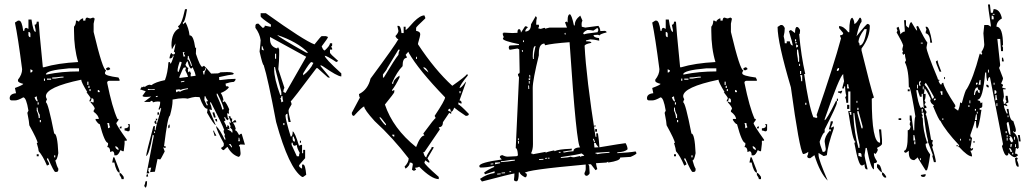

<svg xmlns="http://www.w3.org/2000/svg" viewBox="-20 -773 4615 860"><path d="M371.1 -694.3Q380.9 -690.4 385.7 -690.4Q394.5 -694.3 399.4 -694.3Q399.4 -690.4 404.3 -690.4L399.4 -667V-629.9Q440.4 -458 455.1 -458L450.2 -448.2V-444.3Q450.2 -433.6 510.7 -425.8L515.6 -416V-411.1H468.8Q460 -410.2 460 -402.3Q482.4 -292 505.9 -240.2H510.7V-235.4L501 -221.7Q501 -212.9 547.9 -147.5V-142.6H538.1V-128.9L534.2 -95.7H529.3L519.5 -100.6Q510.7 -79.1 501 -77.1H492.2Q492.2 -95.7 482.4 -95.7L473.6 -91.8Q473.6 -114.3 460 -114.3L463.9 -124V-132.8Q449.2 -132.8 426.8 -216.8Q419.9 -216.8 408.2 -235.4V-240.2H422.9Q420.9 -256.8 399.4 -272.5V-277.3L404.3 -286.1Q404.3 -293.9 385.7 -314.5V-318.4L394.5 -314.5H399.4V-323.2Q399.4 -333 389.6 -333Q389.6 -318.4 380.9 -318.4V-323.2L385.7 -333Q385.7 -336.9 367.2 -360.4H371.1Q343.8 -405.3 343.8 -416Q185.5 -382.8 185.5 -341.8Q185.5 -336.9 190.4 -328.1Q185.5 -319.3 185.5 -314.5Q195.3 -314.5 222.7 -174.8Q237.3 -174.8 241.2 -86.9Q235.4 -54.7 227.5 -54.7Q234.4 -28.3 241.2 -17.6V-12.7Q241.2 -2.9 232.4 -2.9H227.5Q221.7 -2.9 195.3 -63.5H190.4V-58.6Q200.2 -43.9 200.2 -36.1L190.4 -31.2Q171.9 -75.2 153.3 -95.7Q153.3 -103.5 144.5 -132.8H148.4Q148.4 -144.5 111.3 -211.9Q111.3 -223.6 102.5 -267.6L107.4 -277.3Q97.7 -336.9 84 -336.9Q60.5 -323.2 46.9 -323.2H33.2Q23.4 -323.2 23.4 -333Q23.4 -352.5 51.8 -355.5L46.9 -378.9Q84 -392.6 84 -397.5Q60.5 -403.3 60.5 -411.1V-416Q79.1 -439.5 79.1 -462.9Q60.5 -607.4 46.9 -671.9L60.5 -680.7H65.4Q78.1 -680.7 84 -634.8H88.9Q88.9 -648.4 97.7 -648.4L107.4 -643.6V-685.5H121.1Q128.9 -629.9 139.6 -629.9V-638.7L134.8 -662.1Q144.5 -662.1 144.5 -675.8H153.3Q153.3 -659.2 171.9 -471.7H176.8Q238.3 -490.2 330.1 -495.1Q311.5 -555.7 311.5 -634.8V-653.3Q320.3 -663.1 320.3 -680.7H325.2L334 -675.8Q334 -682.6 348.6 -690.4H352.5V-680.7H362.3Q362.3 -694.3 371.1 -694.3ZM107.4 -629.9V-616.2Q108.4 -606.4 116.2 -606.4V-620.1Q116.2 -629.9 107.4 -629.9ZM185.5 -439.5H190.4Q255.9 -453.1 334 -453.1V-466.8H288.1Q185.5 -458 185.5 -439.5ZM463.9 -471.7Q473.6 -470.7 473.6 -462.9L463.9 -458Q455.1 -458 455.1 -466.8ZM116.2 -462.9V-448.2Q126 -448.2 126 -458ZM213.9 -425.8V-420.9H227.5Q252.9 -425.8 264.6 -425.8V-429.7H255.9Q230.5 -425.8 213.9 -425.8ZM176.8 -420.9V-411.1H181.6V-420.9ZM190.4 -420.9V-416H209V-420.9ZM371.1 -407.2V-392.6H376V-407.2ZM376 -388.7V-378.9H380.9V-388.7ZM380.9 -374V-365.2H385.7V-374ZM418 -370.1V-360.4H426.8Q426.8 -370.1 418 -370.1ZM134.8 -336.9Q141.6 -318.4 148.4 -318.4V-323.2Q144.5 -331.1 144.5 -341.8ZM148.4 -314.5V-304.7H153.3V-314.5ZM144.5 -291V-277.3Q153.3 -258.8 153.3 -244.1H158.2V-258.8Q148.4 -272.5 148.4 -291ZM158.2 -235.4V-225.6H163.1V-235.4ZM460 -221.7Q463.9 -213.9 463.9 -198.2L473.6 -203.1Q468.8 -210.9 468.8 -221.7ZM552.7 -216.8H561.5V-193.4Q561.5 -184.6 552.7 -184.6Q543.9 -188.5 538.1 -188.5V-198.2Q556.6 -198.2 556.6 -211.9Q552.7 -211.9 552.7 -216.8ZM524.4 -207V-198.2H515.6Q516.6 -207 524.4 -207ZM497.1 -119.1V-114.3Q497.1 -107.4 510.7 -100.6V-105.5Q510.7 -112.3 497.1 -119.1ZM144.5 -82H153.3V-73.2H144.5ZM222.7 -77.1V-68.4H227.5V-77.1ZM487.3 -68.4H492.2L515.6 -7.8V1Q501 -2 492.2 -44.9H482.4ZM515.6 1Q522.5 1 534.2 19.5V29.3H524.4Q524.4 22.5 515.6 10.7Z M801.8 -519.5 809.6 -520.5 808.6 -524.4Q803.7 -531.2 803.7 -535.2Q806.6 -536.1 806.6 -539.1V-540L798.8 -539.1ZM835.9 -477.5 839.8 -478.5 836.9 -489.3Q826.2 -512.7 825.2 -522.5H821.3V-518.6Q821.3 -511.7 819.3 -506.8H820.3Q828.1 -506.8 835.9 -477.5ZM780.3 -451.2Q793.9 -489.3 793.9 -494.1L785.2 -497.1Q775.4 -470.7 775.4 -457Q775.4 -451.2 778.3 -451.2ZM834 -430.7 856.4 -433.6Q853.5 -450.2 842.8 -471.7L836.9 -465.8Q828.1 -465.8 820.3 -499Q815.4 -497.1 810.5 -482.4Q818.4 -468.8 824.2 -468.8L821.3 -460.9L823.2 -449.2L831.1 -454.1Q832 -446.3 835.9 -446.3Q834 -442.4 834 -437.5ZM784.2 -423.8 822.3 -428.7Q822.3 -432.6 809.6 -459Q812.5 -464.8 812.5 -468.8V-470.7Q808.6 -470.7 804.2 -470.2Q799.8 -469.7 783.2 -427.7ZM895.5 -439.5V-442.4Q895.5 -451.2 903.3 -463.9Q903.3 -467.8 899.4 -467.8V-465.8Q899.4 -456.1 888.7 -454.1L891.6 -439.5ZM791 -404.3 805.7 -407.2V-411.1L790 -408.2ZM672.9 -370.1V-374L658.2 -373Q648.4 -373 645.5 -375Q641.6 -374 641.6 -370.1ZM769.5 -359.4Q773.4 -362.3 776.4 -363.3Q779.3 -364.3 780.3 -364.3Q785.2 -364.3 785.2 -361.3Q800.8 -371.1 822.3 -374L821.3 -377.9Q791 -374 791 -370.1L783.2 -373L767.6 -371.1ZM678.7 -337.9 686.5 -339.8 685.5 -343.8 677.7 -341.8ZM975.6 -282.2 982.4 -284.2Q980.5 -300.8 954.1 -353.5H950.2L951.2 -345.7Q973.6 -296.9 975.6 -282.2ZM906.2 -300.8 910.2 -301.8V-305.7Q905.3 -310.5 904.3 -318.4L912.1 -320.3Q901.4 -335 900.4 -341.8H896.5L895.5 -325.2ZM670.9 -176.8 674.8 -177.7 673.8 -184.6 669.9 -183.6ZM1054.7 -140.6 1051.8 -156.2H1047.9L1048.8 -152.3Q1048.8 -146.5 1046.9 -140.6ZM1015.6 -112.3 1018.6 -114.3V-118.2Q1014.6 -123 1012.7 -127.9L1004.9 -127Q1014.6 -118.2 1015.6 -112.3ZM636.7 3.9 668.9 -165Q668 -168.9 664.1 -168.9Q647.5 -77.1 634.8 -74.2V-75.2Q634.8 -86.9 667 -207L673.8 -209V-203.1Q673.8 -197.3 672.9 -192.4Q672.9 -189.5 676.8 -189.5V-190.4Q676.8 -202.1 702.1 -286.1Q701.2 -290 697.3 -290L698.2 -283.2L690.4 -282.2V-285.2Q697.3 -300.8 697.3 -312.5V-317.4L687.5 -318.4Q675.8 -318.4 665 -314.5Q664.1 -321.3 658.2 -321.3Q653.3 -320.3 653.3 -317.4V-316.4H625L657.2 -340.8Q642.6 -338.9 633.8 -338.9Q619.1 -338.9 618.2 -343.8L632.8 -364.3L612.3 -371.1H610.4Q608.4 -371.1 608.4 -372.1Q608.4 -375 616.2 -385.7V-381.8L625 -385.7Q627.9 -385.7 627.9 -382.8Q639.6 -392.6 650.4 -393.6L658.2 -391.6Q675.8 -405.3 718.8 -414.1Q731.4 -446.3 734.4 -494.1L741.2 -495.1L743.2 -487.3Q748 -488.3 757.8 -521.5Q757.8 -524.4 754.9 -524.4H753.9V-522.5Q753.9 -512.7 740.2 -510.7L739.3 -514.6Q743.2 -534.2 748 -536.1Q751 -529.3 755.9 -529.3Q763.7 -529.3 763.7 -535.2Q763.7 -541 758.8 -541Q765.6 -568.4 765.6 -576.2V-578.1L750 -551.8L748 -569.3Q748 -629.9 783.2 -646.5Q777.3 -652.3 777.3 -656.2Q793 -659.2 808.6 -731.4L816.4 -732.4L817.4 -729.5Q808.6 -672.9 798.8 -671.9L799.8 -664.1L810.5 -673.8Q825.2 -647.5 829.1 -614.3H831.1Q846.7 -614.3 854.5 -558.6L858.4 -559.6L857.4 -532.2Q877 -473.6 885.7 -473.6L893.6 -478.5Q901.4 -472.7 925.8 -443.4L956.1 -444.3Q960.9 -445.3 967.8 -449.2L997.1 -450.2Q1026.4 -450.2 1027.3 -442.4Q1024.4 -442.4 1024.4 -439.5Q1008.8 -438.5 961.9 -427.7L960.9 -424.8L961.9 -421.9L960.9 -416H961.9Q963.9 -416 964.8 -414.1Q1004.9 -419.9 1035.2 -419.9V-418.9Q1035.2 -412.1 1027.3 -406.2Q1009.8 -405.3 990.2 -398.4L992.2 -386.7H996.1Q1003.9 -386.7 1004.9 -380.9Q992.2 -365.2 968.8 -356.4Q977.5 -344.7 981.4 -323.2H977.5L978.5 -315.4L986.3 -319.3Q995.1 -310.5 1006.8 -283.2Q1004.9 -279.3 1004.9 -272.5L1005.9 -263.7L997.1 -265.6L1000 -246.1L1004.9 -240.2L998 -234.4Q989.3 -243.2 988.3 -249Q984.4 -249 984.4 -245.1Q989.3 -238.3 990.2 -233.4L983.4 -229.5Q994.1 -210.9 994.1 -204.1H998V-211.9Q1005.9 -210.9 1006.3 -205.1Q1006.8 -199.2 1007.8 -193.4L999 -196.3L1000 -192.4Q1016.6 -185.5 1017.6 -179.7H1021.5L1020.5 -191.4L1010.7 -202.1V-203.1Q1010.7 -206.1 1013.7 -207Q1008.8 -214.8 1006.8 -225.6L1015.6 -222.7L1003.9 -252L1011.7 -252.9Q1012.7 -241.2 1020.5 -241.2Q1018.6 -234.4 1018.6 -226.6L1022.5 -227.5L1033.2 -236.3Q1037.1 -231.4 1039.1 -225.6L1023.4 -223.6Q1033.2 -210.9 1036.1 -194.3Q1032.2 -193.4 1032.2 -189.5H1033.2Q1040 -189.5 1050.8 -168L1058.6 -173.8H1062.5L1077.1 -125L1056.6 -126L1049.8 -122.1L1054.7 -114.3L1057.6 -86.9Q1057.6 -73.2 1048.8 -70.3Q1017.6 -80.1 999 -115.2Q995.1 -113.3 982.4 -100.6H981.4Q975.6 -100.6 969.7 -110.4Q982.4 -117.2 982.4 -122.1V-130.9Q950.2 -189.5 947.3 -209Q964.8 -194.3 986.3 -147.5H990.2Q989.3 -156.2 985.4 -163.1L987.3 -170.9Q982.4 -176.8 981.4 -186.5Q981.4 -189.5 984.4 -190.4Q977.5 -211.9 924.8 -314.5H920.9L921.9 -306.6Q925.8 -302.7 929.7 -280.3Q922.9 -282.2 918.9 -282.2H917Q918 -278.3 946.3 -212.9Q938.5 -212.9 907.2 -268.6Q909.2 -275.4 909.2 -282.2V-286.1H907.2Q892.6 -286.1 874 -337.9L854.5 -338.9Q842.8 -337.9 820.3 -331.1Q813.5 -333 799.8 -333Q783.2 -333 752.9 -327.1V-320.3Q752.9 -297.9 741.2 -254.9Q731.4 -253.9 714.8 -118.2H721.7V-110.4Q715.8 -110.4 710.9 -113.3L717.8 -94.7Q700.2 -59.6 697.3 -58.6Q691.4 -60.5 687.5 -60.5H685.5L673.8 -3.9L652.3 -2L657.2 -22.5L645.5 -20.5V-13.7Q645.5 -8.8 643.6 -8.8L648.4 -1V2.9ZM686.5 -256.8 684.6 -268.6 691.4 -270.5 692.4 -265.6Q692.4 -258.8 686.5 -256.8ZM678.7 -233.4 677.7 -241.2H684.6V-239.3Q684.6 -233.4 678.7 -233.4ZM681.6 -217.8H679.7Q673.8 -217.8 671.9 -224.6Q671.9 -232.4 678.7 -233.4ZM938.5 -246.1 931.6 -268.6 939.5 -270.5 946.3 -247.1ZM734.4 -198.2 733.4 -204.1Q733.4 -213.9 739.3 -215.8L740.2 -205.1Q740.2 -200.2 734.4 -198.2ZM953.1 -228.5H952.1Q945.3 -228.5 943.4 -239.3L951.2 -240.2ZM941.4 -164.1 934.6 -187.5H938.5Q939.5 -180.7 949.2 -166ZM635.7 18.6V14.6Q635.7 7.8 641.6 6.8L643.6 17.6ZM630.9 67.4 626 59.6Q630.9 47.9 630.9 42V40L638.7 38.1Q638.7 66.4 630.9 67.4Z M1147.5 -713.9H1170.9Q1342.8 -590.8 1388.7 -574.2Q1418 -611.3 1420.9 -611.3H1439.5L1449.2 -607.4Q1449.2 -602.5 1420.9 -565.4Q1427.7 -546.9 1434.6 -546.9Q1458 -568.4 1458 -579.1H1467.8V-570.3Q1467.8 -565.4 1462.9 -565.4L1467.8 -555.7V-550.8H1458V-537.1Q1458 -532.2 1495.1 -500L1486.3 -495.1Q1443.4 -523.4 1434.6 -523.4Q1434.6 -511.7 1508.8 -444.3V-430.7Q1491.2 -430.7 1425.8 -476.6L1416 -481.4V-476.6L1458 -425.8H1449.2L1402.3 -467.8H1397.5Q1286.1 -319.3 1282.2 -319.3Q1286.1 -310.5 1286.1 -305.7Q1272.5 -284.2 1272.5 -277.3Q1272.5 -265.6 1282.2 -226.6H1272.5Q1267.6 -244.1 1267.6 -263.7Q1258.8 -261.7 1258.8 -253.9Q1258.8 -238.3 1282.2 -161.1Q1291 -161.1 1291 -184.6Q1300.8 -181.6 1319.3 -120.1L1328.1 -124H1333V-86.9H1337.9V-101.6H1346.7V-64.5Q1319.3 -34.2 1319.3 -31.2Q1319.3 -24.4 1333 -17.6V-36.1H1337.9Q1347.7 -36.1 1351.6 9.8L1337.9 19.5H1333Q1274.4 -18.6 1216.8 -226.6Q1179.7 -423.8 1161.1 -481.4Q1156.2 -481.4 1142.6 -542Q1147.5 -583 1147.5 -592.8Q1143.6 -622.1 1124 -648.4V-658.2Q1125 -667 1133.8 -667H1137.7L1156.2 -648.4Q1166 -648.4 1166 -658.2L1189.5 -653.3H1193.4V-663.1Q1147.5 -693.4 1147.5 -700.2ZM1221.7 -616.2Q1228.5 -606.4 1351.6 -537.1H1360.4Q1310.5 -586.9 1221.7 -616.2ZM1189.5 -607.4V-597.7Q1189.5 -563.5 1221.7 -555.7Q1221.7 -560.5 1226.6 -560.5L1230.5 -550.8V-528.3Q1230.5 -502.9 1226.6 -462.9L1253.9 -379.9Q1249 -371.1 1249 -361.3L1258.8 -356.4L1351.6 -518.6ZM1152.3 -565.4V-550.8L1161.1 -546.9V-550.8Q1156.2 -560.5 1156.2 -565.4ZM1211.9 -532.2V-509.8H1216.8V-532.2ZM1337.9 -444.3V-435.5Q1370.1 -460 1383.8 -491.2L1375 -495.1Q1368.2 -495.1 1337.9 -444.3ZM1208 -472.7V-462.9Q1208 -420.9 1235.4 -346.7H1240.2V-361.3Q1211.9 -465.8 1211.9 -472.7ZM1240.2 -342.8Q1240.2 -333 1235.4 -333Q1240.2 -325.2 1240.2 -314.5L1249 -319.3Q1245.1 -327.1 1245.1 -342.8ZM1249 -221.7V-212.9H1253.9V-221.7ZM1291 -161.1V-147.5Q1293 -138.7 1300.8 -138.7V-147.5Q1295.9 -156.2 1295.9 -161.1ZM1323.2 -142.6H1328.1V-133.8H1323.2ZM1286.1 -133.8V-124L1309.6 -73.2H1319.3Q1319.3 -86.9 1323.2 -86.9Q1309.6 -110.4 1309.6 -124L1300.8 -120.1Q1291 -120.1 1291 -133.8Z M2001 -272.5Q1996.1 -281.2 1996.1 -286.1Q1987.3 -285.2 1987.3 -277.3Q1996.1 -272.5 2001 -272.5ZM1746.1 -161.1V-169.9H1736.3Q1738.3 -161.1 1746.1 -161.1ZM1709 -211.9V-216.8Q1685.5 -249 1680.7 -249V-244.1Q1702.1 -211.9 1709 -211.9ZM2043 -355.5V-365.2H2038.1V-355.5ZM1899.4 -448.2Q1889.6 -471.7 1876 -471.7Q1876 -465.8 1899.4 -448.2ZM1847.7 -508.8V-518.6H1843.8V-508.8ZM1843.8 -114.3Q1863.3 -166 1880.9 -166L1876 -174.8Q1926.8 -244.1 1931.6 -244.1L1926.8 -253.9Q1973.6 -324.2 1973.6 -336.9Q1854.5 -460 1810.5 -537.1V-541Q1807.6 -541 1796.9 -527.3L1801.8 -518.6V-513.7Q1783.2 -513.7 1783.2 -476.6Q1757.8 -451.2 1736.3 -402.3V-397.5H1741.2Q1741.2 -416 1769.5 -434.6V-425.8Q1752 -389.6 1736.3 -370.1V-365.2L1746.1 -370.1V-360.4Q1746.1 -356.4 1704.1 -304.7Q1740.2 -197.3 1843.8 -114.3ZM1699.2 -425.8Q1750 -510.7 1764.6 -527.3Q1764.6 -538.1 1769.5 -545.9V-550.8H1764.6L1713.9 -466.8Q1713.9 -462.9 1695.3 -439.5V-425.8ZM2001 -272.5V-262.7L1992.2 -267.6L1963.9 -225.6Q1963.9 -203.1 1945.3 -203.1L1950.2 -193.4L1880.9 -91.8H1876Q1881.8 -68.4 1889.6 -68.4Q1889.6 -76.2 1913.1 -110.4V-114.3H1921.9V-110.4L1894.5 -63.5L1903.3 -49.8V-44.9H1899.4L1884.8 -54.7L1880.9 -44.9Q1880.9 -37.1 1945.3 19.5V29.3Q1913.1 29.3 1857.4 -26.4Q1849.6 -21.5 1838.9 -21.5L1843.8 -12.7L1834 -7.8L1825.2 -12.7L1829.1 -36.1Q1829.1 -44.9 1815.4 -44.9Q1815.4 -31.2 1796.9 -17.6L1792 -26.4Q1810.5 -45.9 1810.5 -63.5Q1740.2 -155.3 1658.2 -230.5Q1611.3 -282.2 1611.3 -295.9Q1603.5 -295.9 1565.4 -253.9Q1555.7 -253.9 1555.7 -267.6L1587.9 -328.1Q1587.9 -333 1592.8 -333Q1587.9 -341.8 1587.9 -351.6Q1627.9 -371.1 1639.6 -420.9Q1750 -570.3 1764.6 -597.7Q1757.8 -597.7 1751 -611.3Q1764.6 -626 1764.6 -634.8L1759.8 -657.2H1764.6Q1775.4 -657.2 1778.3 -625H1788.1V-653.3H1796.9V-638.7Q1801.8 -638.7 1834 -675.8Q1862.3 -704.1 1880.9 -704.1L1884.8 -694.3V-690.4Q1843.8 -652.3 1843.8 -648.4V-634.8Q1862.3 -631.8 1862.3 -620.1Q1862.3 -611.3 1852.5 -579.1V-574.2Q1927.7 -460 2005.9 -388.7Q2065.4 -430.7 2070.3 -439.5H2075.2V-434.6Q2041 -393.6 2038.1 -378.9Q2046.9 -378.9 2066.4 -407.2V-402.3L2038.1 -323.2Q2047.9 -322.3 2047.9 -309.6H2043L2033.2 -314.5V-304.7Q2040 -304.7 2080.1 -262.7Q2080.1 -253.9 2066.4 -253.9Q2029.3 -278.3 2014.6 -291Q2007.8 -272.5 2001 -272.5Z M2138.7 40 2129.9 28.3Q2160.2 6.8 2195.3 2V-5.9L2152.3 7.8L2148.4 0Q2164.1 -12.7 2194.3 -25.4Q2193.4 -29.3 2189.5 -29.3Q2158.2 -22.5 2133.8 -22.5Q2127 -22.5 2127 -29.3Q2127 -44.9 2227.5 -58.6Q2218.8 -67.4 2218.8 -69.3Q2218.8 -77.1 2230.5 -78.1Q2243.2 -71.3 2253.9 -71.3L2290 -73.2Q2299.8 -73.2 2299.8 -79.1Q2297.9 -109.4 2290 -109.4L2304.7 -426.8Q2299.8 -433.6 2299.8 -442.4Q2307.6 -442.4 2307.6 -450.2Q2306.6 -527.3 2305.7 -551.8L2297.9 -555.7L2262.7 -549.8L2258.8 -557.6Q2258.8 -569.3 2265.6 -569.3L2304.7 -571.3V-575.2Q2233.4 -589.8 2232.4 -599.6L2236.3 -607.4Q2232.4 -614.3 2231.4 -623Q2235.4 -623 2235.4 -627L2274.4 -625L2297.9 -626V-628.9Q2297.9 -641.6 2304.7 -642.6Q2312.5 -642.6 2313.5 -627L2332 -655.3Q2343.8 -655.3 2343.8 -648.4Q2337.9 -647.5 2333 -635.7V-631.8Q2358.4 -632.8 2358.4 -664.1L2379.9 -701.2L2384.8 -693.4Q2381.8 -683.6 2381.8 -668.9V-662.1H2393.6L2394.5 -654.3L2390.6 -646.5Q2398.4 -643.6 2402.3 -643.6Q2404.3 -643.6 2418 -648.4Q2421.9 -648.4 2421.9 -644.5L2441.4 -649.4H2519.5L2510.7 -672.9L2518.6 -676.8Q2518.6 -672.9 2522.5 -672.9V-682.6Q2522.5 -708 2532.2 -709Q2540 -709 2550.8 -659.2H2554.7V-662.1Q2554.7 -684.6 2579.1 -703.1L2588.9 -680.7Q2585 -673.8 2585 -665L2585.9 -653.3L2601.6 -649.4L2660.2 -657.2Q2668 -648.4 2668.9 -633.8L2688.5 -634.8Q2696.3 -633.8 2697.3 -627.9Q2666 -620.1 2666 -614.3L2658.2 -617.2L2638.7 -616.2Q2638.7 -604.5 2663.1 -602.5L2664.1 -590.8Q2638.7 -596.7 2624 -596.7L2604.5 -591.8L2605.5 -587.9H2610.4Q2628.9 -587.9 2628.9 -581.1Q2598.6 -575.2 2598.6 -567.4Q2605.5 -427.7 2647.5 -160.2H2651.4L2650.4 -175.8H2658.2Q2663.1 -144.5 2665 -113.3Q2769.5 -130.9 2782.2 -131.8Q2791 -116.2 2791 -104.5Q2778.3 -91.8 2745.1 -90.8V-86.9Q2799.8 -89.8 2827.1 -94.7L2831.1 -86.9Q2831.1 -82 2804.7 -70.3L2757.8 -67.4V-66.4Q2757.8 -52.7 2704.1 -44.9V-48.8L2696.3 -44.9L2649.4 -42Q2651.4 -28.3 2655.3 -15.6L2647.5 -10.7L2627 -37.1H2615.2L2619.1 -29.3L2621.1 2Q2621.1 7.8 2609.4 14.6Q2597.7 14.6 2597.7 2.9Q2603.5 -7.8 2603.5 -17.6V-36.1Q2331.1 -11.7 2331.1 2Q2338.9 2 2339.8 8.8Q2339.8 20.5 2332 21.5Q2308.6 8.8 2307.6 -1H2303.7Q2303.7 38.1 2293.9 39.1Q2282.2 39.1 2282.2 31.2Q2284.2 17.6 2284.2 3.9Q2268.6 5.9 2138.7 40ZM2595.7 -618.2Q2595.7 -622.1 2657.2 -628.9Q2657.2 -636.7 2661.1 -637.7Q2657.2 -644.5 2656.2 -648.4L2637.7 -635.7Q2625 -638.7 2615.2 -638.7H2610.4Q2592.8 -629.9 2591.8 -622.1Q2595.7 -622.1 2595.7 -618.2ZM2513.7 -618.2 2512.7 -626 2508.8 -625 2509.8 -618.2ZM2323.2 -584 2327.1 -585V-592.8L2323.2 -591.8ZM2366.2 -82 2423.8 -92.8V-88.9Q2433.6 -93.8 2462.9 -99.6V-95.7Q2482.4 -104.5 2533.2 -106.4L2541 -107.4V-99.6Q2521.5 -97.7 2502 -93.8Q2502.9 -89.8 2506.8 -89.8Q2527.3 -94.7 2548.8 -95.7V-96.7Q2548.8 -111.3 2579.1 -113.3Q2562.5 -113.3 2531.2 -584Q2451.2 -578.1 2421.9 -570.3L2418 -578.1Q2393.6 -576.2 2393.6 -535.2V-525.4Q2366.2 -414.1 2366.2 -378.9L2367.2 -127Q2367.2 -102.5 2358.4 -85.9Q2366.2 -85.9 2366.2 -82ZM2371.1 -508.8V-515.6Q2371.1 -535.2 2378.9 -567.4Q2366.2 -567.4 2366.2 -520.5L2367.2 -508.8ZM2322.3 -541 2321.3 -548.8H2317.4L2318.4 -541ZM2355.5 -425.8 2354.5 -437.5H2350.6L2351.6 -425.8ZM2348.6 -414.1Q2355.5 -414.1 2355.5 -419.9V-421.9H2347.7ZM2352.5 -398.4V-410.2H2348.6V-398.4ZM2346.7 -374 2350.6 -375 2349.6 -390.6 2345.7 -389.6ZM2640.6 -206.1V-210L2648.4 -210.9V-207ZM2646.5 -182.6 2645.5 -194.3 2653.3 -195.3 2654.3 -183.6ZM2303.7 -145.5V-153.3H2299.8V-145.5ZM2304.7 -129.9 2303.7 -141.6H2299.8L2300.8 -129.9ZM2644.5 -135.7V-139.6Q2640.6 -147.5 2639.6 -151.4H2635.7L2636.7 -147.5Q2640.6 -139.6 2640.6 -135.7ZM2642.6 -112.3 2661.1 -113.3Q2649.4 -126 2648.4 -132.8L2640.6 -131.8ZM2491.2 -88.9 2490.2 -92.8H2482.4L2483.4 -88.9ZM2492.2 -65.4Q2528.3 -67.4 2535.2 -71.3Q2542 -68.4 2550.8 -68.4L2578.1 -74.2V-70.3Q2584 -74.2 2596.7 -75.2Q2596.7 -78.1 2585 -85.9Q2573.2 -81.1 2492.2 -69.3ZM2655.3 -82Q2667 -85.9 2710 -88.9V-92.8L2647.5 -88.9V-85H2650.4Q2655.3 -85 2655.3 -82ZM2421.9 -61.5 2429.7 -62.5V-66.4L2421.9 -65.4ZM2441.4 -62.5V-66.4H2433.6V-62.5ZM2223.6 -46.9Q2255.9 -48.8 2286.1 -53.7V-57.6L2266.6 -56.6Q2232.4 -50.8 2223.6 -50.8ZM2394.5 -56.6 2414.1 -57.6V-61.5L2394.5 -60.5ZM2197.3 -37.1 2220.7 -42 2219.7 -45.9 2197.3 -44.9ZM2177.7 -36.1 2189.5 -37.1V-41L2177.7 -40ZM2269.5 -2V-5.9H2261.7V-2ZM2226.6 3.9 2242.2 2.9V-1L2226.6 0ZM2207 8.8 2222.7 7.8V3.9L2207 4.9Z M3225.6 -694.3Q3235.4 -690.4 3240.2 -690.4Q3249 -694.3 3253.9 -694.3Q3253.9 -690.4 3258.8 -690.4L3253.9 -667V-629.9Q3294.9 -458 3309.6 -458L3304.7 -448.2V-444.3Q3304.7 -433.6 3365.2 -425.8L3370.1 -416V-411.1H3323.2Q3314.5 -410.2 3314.5 -402.3Q3336.9 -292 3360.4 -240.2H3365.2V-235.4L3355.5 -221.7Q3355.5 -212.9 3402.3 -147.5V-142.6H3392.6V-128.9L3388.7 -95.7H3383.8L3374 -100.6Q3365.2 -79.1 3355.5 -77.1H3346.7Q3346.7 -95.7 3336.9 -95.7L3328.1 -91.8Q3328.1 -114.3 3314.5 -114.3L3318.4 -124V-132.8Q3303.7 -132.8 3281.2 -216.8Q3274.4 -216.8 3262.7 -235.4V-240.2H3277.3Q3275.4 -256.8 3253.9 -272.5V-277.3L3258.8 -286.1Q3258.8 -293.9 3240.2 -314.5V-318.4L3249 -314.5H3253.9V-323.2Q3253.9 -333 3244.1 -333Q3244.1 -318.4 3235.4 -318.4V-323.2L3240.2 -333Q3240.2 -336.9 3221.7 -360.4H3225.6Q3198.2 -405.3 3198.2 -416Q3040 -382.8 3040 -341.8Q3040 -336.9 3044.9 -328.1Q3040 -319.3 3040 -314.5Q3049.8 -314.5 3077.1 -174.8Q3091.8 -174.8 3095.7 -86.9Q3089.8 -54.7 3082 -54.7Q3088.9 -28.3 3095.7 -17.6V-12.7Q3095.7 -2.9 3086.9 -2.9H3082Q3076.2 -2.9 3049.8 -63.5H3044.9V-58.6Q3054.7 -43.9 3054.7 -36.1L3044.9 -31.2Q3026.4 -75.2 3007.8 -95.7Q3007.8 -103.5 2999 -132.8H3002.9Q3002.9 -144.5 2965.8 -211.9Q2965.8 -223.6 2957 -267.6L2961.9 -277.3Q2952.1 -336.9 2938.5 -336.9Q2915 -323.2 2901.4 -323.2H2887.7Q2877.9 -323.2 2877.9 -333Q2877.9 -352.5 2906.2 -355.5L2901.4 -378.9Q2938.5 -392.6 2938.5 -397.5Q2915 -403.3 2915 -411.1V-416Q2933.6 -439.5 2933.6 -462.9Q2915 -607.4 2901.4 -671.9L2915 -680.7H2919.9Q2932.6 -680.7 2938.5 -634.8H2943.4Q2943.4 -648.4 2952.1 -648.4L2961.9 -643.6V-685.5H2975.6Q2983.4 -629.9 2994.1 -629.9V-638.7L2989.3 -662.1Q2999 -662.1 2999 -675.8H3007.8Q3007.8 -659.2 3026.4 -471.7H3031.2Q3092.8 -490.2 3184.6 -495.1Q3166 -555.7 3166 -634.8V-653.3Q3174.8 -663.1 3174.8 -680.7H3179.7L3188.5 -675.8Q3188.5 -682.6 3203.1 -690.4H3207V-680.7H3216.8Q3216.8 -694.3 3225.6 -694.3ZM2961.9 -629.9V-616.2Q2962.9 -606.4 2970.7 -606.4V-620.1Q2970.7 -629.9 2961.9 -629.9ZM3040 -439.5H3044.9Q3110.4 -453.1 3188.5 -453.1V-466.8H3142.6Q3040 -458 3040 -439.5ZM3318.4 -471.7Q3328.1 -470.7 3328.1 -462.9L3318.4 -458Q3309.6 -458 3309.6 -466.8ZM2970.7 -462.9V-448.2Q2980.5 -448.2 2980.5 -458ZM3068.4 -425.8V-420.9H3082Q3107.4 -425.8 3119.1 -425.8V-429.7H3110.4Q3085 -425.8 3068.4 -425.8ZM3031.2 -420.9V-411.1H3036.1V-420.9ZM3044.9 -420.9V-416H3063.5V-420.9ZM3225.6 -407.2V-392.6H3230.5V-407.2ZM3230.5 -388.7V-378.9H3235.4V-388.7ZM3235.4 -374V-365.2H3240.2V-374ZM3272.5 -370.1V-360.4H3281.2Q3281.2 -370.1 3272.5 -370.1ZM2989.3 -336.9Q2996.1 -318.4 3002.9 -318.4V-323.2Q2999 -331.1 2999 -341.8ZM3002.9 -314.5V-304.7H3007.8V-314.5ZM2999 -291V-277.3Q3007.8 -258.8 3007.8 -244.1H3012.7V-258.8Q3002.9 -272.5 3002.9 -291ZM3012.7 -235.4V-225.6H3017.6V-235.4ZM3314.5 -221.7Q3318.4 -213.9 3318.4 -198.2L3328.1 -203.1Q3323.2 -210.9 3323.2 -221.7ZM3407.2 -216.8H3416V-193.4Q3416 -184.6 3407.2 -184.6Q3398.4 -188.5 3392.6 -188.5V-198.2Q3411.1 -198.2 3411.1 -211.9Q3407.2 -211.9 3407.2 -216.8ZM3378.9 -207V-198.2H3370.1Q3371.1 -207 3378.9 -207ZM3351.6 -119.1V-114.3Q3351.6 -107.4 3365.2 -100.6V-105.5Q3365.2 -112.3 3351.6 -119.1ZM2999 -82H3007.8V-73.2H2999ZM3077.1 -77.1V-68.4H3082V-77.1ZM3341.8 -68.4H3346.7L3370.1 -7.8V1Q3355.5 -2 3346.7 -44.9H3336.9ZM3370.1 1Q3377 1 3388.7 19.5V29.3H3378.9Q3378.9 22.5 3370.1 10.7Z M3797.9 -693.4Q3806.6 -682.6 3806.6 -666Q3815.4 -666 3830.1 -693.4H3835L3838.9 -684.6V-674.8Q3828.1 -664.1 3816.4 -610.4Q3860.4 -666 3866.2 -666Q3876 -664.1 3876 -656.2Q3876 -604.5 3838.9 -555.7V-546.9Q3880.9 -375 3894.5 -335.9L3884.8 -331.1Q3884.8 -133.8 3921.9 -133.8V-147.5L3917 -193.4H3926.8L3930.7 -147.5V-128.9Q3930.7 -122.1 3908.2 -110.4L3912.1 -101.6Q3905.3 -83 3898.4 -83Q3898.4 -87.9 3894.5 -87.9V-83Q3894.5 -71.3 3908.2 -50.8Q3908.2 -42 3894.5 -42V-14.6Q3880.9 -14.6 3862.3 -110.4H3857.4L3852.5 -78.1Q3852.5 -69.3 3866.2 -14.6H3862.3Q3852.5 -14.6 3852.5 -37.1L3843.8 -32.2H3838.9Q3825.2 -32.2 3806.6 -133.8Q3811.5 -133.8 3811.5 -138.7Q3799.8 -138.7 3779.3 -275.4H3789.1V-363.3H3779.3V-312.5H3770.5Q3770.5 -328.1 3765.6 -335.9L3770.5 -344.7Q3765.6 -361.3 3765.6 -385.7H3760.7V-377H3752L3760.7 -409.2Q3756.8 -426.8 3756.8 -441.4Q3740.2 -430.7 3673.8 -239.3V-234.4Q3682.6 -236.3 3724.6 -321.3H3728.5V-312.5Q3728.5 -300.8 3673.8 -193.4V-179.7Q3666 -179.7 3651.4 -138.7Q3651.4 -127.9 3665 -92.8H3668.9Q3678.7 -92.8 3678.7 -106.4L3673.8 -138.7Q3673.8 -162.1 3697.3 -188.5Q3697.3 -184.6 3701.2 -184.6V-193.4H3692.4Q3701.2 -222.7 3701.2 -229.5H3710.9Q3710.9 -221.7 3701.2 -202.1H3706.1L3714.8 -207V-198.2Q3687.5 -121.1 3683.6 -78.1Q3673.8 -74.2 3668.9 -74.2L3646.5 -87.9V-78.1Q3646.5 -58.6 3687.5 36.1Q3653.3 2.9 3627.9 -78.1L3609.4 -64.5H3605.5Q3595.7 -64.5 3595.7 -74.2Q3600.6 -82 3600.6 -92.8Q3585.9 -83 3577.1 -83Q3560.5 -103.5 3522.5 -381.8Q3462.9 -583 3462.9 -652.3L3476.6 -661.1H3481.4Q3488.3 -661.1 3495.1 -647.5Q3495.1 -628.9 3490.2 -610.4Q3495.1 -592.8 3495.1 -579.1H3503.9V-587.9H3517.6Q3520.5 -569.3 3531.2 -569.3Q3531.2 -575.2 3513.7 -633.8L3522.5 -638.7L3541 -625Q3541 -652.3 3549.8 -652.3Q3556.6 -652.3 3563.5 -638.7V-633.8Q3563.5 -620.1 3559.6 -620.1Q3568.4 -521.5 3586.9 -441.4H3582Q3601.6 -302.7 3623 -248Q3627.9 -248 3637.7 -244.1Q3637.7 -248 3641.6 -248L3637.7 -257.8Q3714.8 -480.5 3747.1 -601.6L3743.2 -610.4V-615.2Q3756.8 -615.2 3756.8 -625L3738.3 -647.5V-656.2Q3758.8 -656.2 3779.3 -628.9H3784.2V-633.8Q3784.2 -693.4 3797.9 -693.4ZM3852.5 -642.6Q3825.2 -607.4 3825.2 -583Q3830.1 -583 3830.1 -569.3Q3851.6 -569.3 3862.3 -642.6ZM3541 -596.7V-587.9H3545.9V-596.7ZM3541 -583V-579.1H3549.8V-583ZM3545.9 -574.2V-560.5Q3554.7 -560.5 3554.7 -569.3ZM3549.8 -550.8V-533.2Q3554.7 -507.8 3554.7 -496.1H3559.6V-518.6L3554.7 -550.8ZM3559.6 -487.3V-477.5H3563.5V-487.3ZM3728.5 -459V-455.1Q3738.3 -455.1 3738.3 -463.9V-468.8Q3728.5 -466.8 3728.5 -459ZM3563.5 -455.1V-441.4H3568.4V-455.1ZM3563.5 -436.5Q3568.4 -429.7 3568.4 -409.2H3573.2V-436.5ZM3774.4 -395.5V-377H3784.2Q3779.3 -384.8 3779.3 -395.5ZM3752 -367.2V-363.3L3747.1 -353.5Q3738.3 -358.4 3733.4 -358.4V-363.3Q3744.1 -363.3 3752 -367.2ZM3728.5 -331.1H3733.4V-321.3H3728.5ZM3816.4 -321.3V-312.5H3820.3V-321.3ZM3586.9 -312.5V-303.7H3591.8V-312.5ZM3774.4 -303.7H3784.2V-285.2H3774.4ZM3820.3 -290V-280.3H3825.2V-290ZM3820.3 -275.4V-266.6L3838.9 -198.2H3843.8V-207L3825.2 -275.4ZM3784.2 -271.5Q3789.1 -262.7 3789.1 -257.8H3793V-271.5ZM3802.7 -266.6V-252.9Q3806.6 -177.7 3825.2 -110.4H3830.1V-124Q3816.4 -177.7 3806.6 -266.6ZM3825.2 -87.9V-74.2Q3830.1 -74.2 3838.9 -69.3V-78.1Q3838.9 -87.9 3830.1 -87.9ZM3908.2 -37.1H3912.1Q3924.8 -37.1 3930.7 -1Q3924.8 -1 3908.2 -23.4ZM3930.7 -1Q3938.5 -1 3949.2 17.6V22.5H3944.3Q3938.5 22.5 3930.7 8.8Z M4434.6 -707V-710.9H4426.8V-707ZM4104.5 -55.7V-64.5H4100.6V-55.7ZM4518.6 -81.1V-88.9H4513.7V-81.1ZM4513.7 -92.8Q4507.8 -110.4 4501 -110.4V-105.5Q4505.9 -97.7 4505.9 -92.8ZM4530.3 -114.3V-127H4526.4V-114.3ZM4509.8 -114.3Q4509.8 -118.2 4513.7 -127H4505.9V-114.3ZM4080.1 -127V-139.6H4075.2V-127ZM4326.2 -143.6V-151.4H4322.3V-143.6ZM4284.2 -143.6V-151.4H4280.3V-143.6ZM4493.2 -143.6V-156.2H4489.3V-143.6ZM4526.4 -147.5V-160.2H4522.5V-147.5ZM4513.7 -134.8Q4513.7 -139.6 4518.6 -139.6Q4512.7 -164.1 4501 -164.1Q4501 -160.2 4505.9 -160.2L4501 -151.4Q4507.8 -134.8 4513.7 -134.8ZM4493.2 -160.2V-168H4489.3V-160.2ZM4080.1 -143.6 4075.2 -168H4071.3V-143.6ZM4489.3 -176.8V-185.5H4484.4V-176.8ZM4505.9 -168Q4505.9 -193.4 4497.1 -226.6Q4489.3 -225.6 4489.3 -218.8Q4497.1 -168 4505.9 -168ZM4205.1 -235.4V-243.2H4201.2V-235.4ZM4497.1 -248V-255.9H4493.2V-248ZM4355.5 -235.4V-260.7H4351.6L4346.7 -235.4ZM4359.4 -264.6V-272.5H4355.5V-264.6ZM4351.6 -277.3V-285.2H4346.7V-277.3ZM4113.3 -272.5V-285.2H4108.4V-272.5ZM4322.3 -293.9V-301.8H4317.4V-293.9ZM4447.3 -297.9V-310.5H4443.4V-297.9ZM4326.2 -310.5V-323.2H4322.3V-310.5ZM4163.1 -323.2Q4171.9 -323.2 4171.9 -331.1H4163.1ZM4438.5 -323.2 4447.3 -327.1Q4443.4 -334 4443.4 -347.7H4438.5ZM4201.2 -347.7V-364.3H4192.4V-360.4Q4196.3 -352.5 4196.3 -347.7ZM4434.6 -352.5Q4443.4 -352.5 4443.4 -360.4Q4443.4 -369.1 4434.6 -369.1ZM4117.2 -289.1V-293.9Q4113.3 -329.1 4113.3 -352.5H4108.4V-339.8H4100.6Q4091.8 -362.3 4091.8 -369.1H4084Q4091.8 -309.6 4104.5 -289.1L4113.3 -293.9Q4113.3 -289.1 4117.2 -289.1ZM4346.7 -347.7Q4349.6 -369.1 4359.4 -369.1Q4359.4 -356.4 4368.2 -356.4V-369.1Q4359.4 -369.1 4359.4 -381.8Q4345.7 -381.8 4342.8 -352.5V-347.7ZM4117.2 -373V-385.7H4113.3V-373ZM4091.8 -377V-393.6H4087.9V-377ZM4434.6 -393.6V-402.3H4430.7V-393.6ZM4351.6 -393.6Q4359.4 -393.6 4359.4 -402.3H4351.6ZM4155.3 -331.1Q4163.1 -331.1 4163.1 -339.8Q4128.9 -402.3 4126 -402.3L4121.1 -393.6Q4141.6 -372.1 4155.3 -331.1ZM4104.5 -389.6 4100.6 -398.4Q4104.5 -406.2 4104.5 -411.1Q4096.7 -409.2 4096.7 -402.3V-389.6ZM4372.1 -393.6V-415H4368.2L4363.3 -393.6ZM4409.2 -448.2V-460.9H4405.3V-448.2ZM4113.3 -578.1V-582H4104.5V-578.1ZM4430.7 -686.5V-694.3Q4430.7 -703.1 4421.9 -703.1V-686.5ZM4129.9 -9.8H4126L4091.8 -64.5V-68.4L4075.2 -55.7Q4050.8 -55.7 4050.8 -88.9V-97.7L4038.1 -88.9Q4029.3 -88.9 4029.3 -97.7Q4045.9 -97.7 4045.9 -168V-189.5Q4055.7 -189.5 4058.6 -206.1L4054.7 -214.8Q4054.7 -226.6 4058.6 -226.6L4054.7 -235.4V-255.9H4062.5L4071.3 -189.5H4075.2Q4075.2 -240.2 4080.1 -252Q4064.5 -350.6 4054.7 -381.8H4050.8Q4050.8 -460.9 4033.2 -494.1L4038.1 -502.9Q4033.2 -519.5 4033.2 -532.2L4025.4 -527.3L4021.5 -536.1Q4021.5 -540 4025.4 -540Q4021.5 -547.9 4021.5 -552.7L4025.4 -569.3Q4022.5 -582 3996.1 -627.9L4000 -635.7Q3996.1 -644.5 3996.1 -648.4L4004.9 -653.3Q4012.7 -631.8 4012.7 -619.1Q4023.4 -631.8 4033.2 -631.8L4029.3 -682.6H4038.1V-661.1Q4038.1 -655.3 4050.8 -648.4Q4054.7 -673.8 4062.5 -673.8Q4084 -635.7 4087.9 -635.7Q4087.9 -644.5 4084 -653.3L4091.8 -657.2Q4121.1 -598.6 4133.8 -582L4129.9 -560.5Q4129.9 -542 4179.7 -422.9Q4179.7 -415 4188.5 -415Q4188.5 -411.1 4183.6 -411.1Q4190.4 -393.6 4196.3 -393.6Q4198.2 -402.3 4205.1 -402.3Q4208 -378.9 4258.8 -301.8V-293.9Q4254.9 -293.9 4254.9 -289.1L4271.5 -277.3Q4280.3 -299.8 4280.3 -314.5L4288.1 -310.5Q4304.7 -373 4309.6 -373Q4338.9 -420.9 4368.2 -532.2H4372.1Q4372.1 -527.3 4376 -527.3Q4376 -532.2 4379.9 -532.2L4376 -540Q4388.7 -559.6 4388.7 -573.2L4384.8 -624L4388.7 -661.1H4405.3Q4407.2 -661.1 4418 -653.3V-661.1Q4405.3 -743.2 4405.3 -752.9H4414.1L4418 -715.8H4426.8L4430.7 -732.4Q4459 -732.4 4467.8 -690.4Q4443.4 -676.8 4443.4 -653.3Q4472.7 -653.3 4472.7 -569.3H4467.8L4472.7 -560.5V-543.9H4463.9L4460 -598.6H4447.3L4460 -481.4Q4460 -477.5 4455.1 -468.8L4472.7 -422.9Q4472.7 -416 4463.9 -398.4Q4472.7 -396.5 4472.7 -389.6L4467.8 -381.8Q4475.6 -377 4484.4 -377V-373H4472.7Q4476.6 -349.6 4476.6 -339.8L4472.7 -323.2Q4476.6 -315.4 4476.6 -306.6L4484.4 -310.5L4493.2 -297.9H4489.3Q4480.5 -301.8 4476.6 -301.8Q4476.6 -290 4489.3 -264.6H4493.2V-268.6Q4489.3 -276.4 4489.3 -285.2H4497.1Q4502.9 -231.4 4518.6 -231.4Q4530.3 -198.2 4530.3 -189.5Q4530.3 -180.7 4522.5 -180.7Q4522.5 -185.5 4518.6 -185.5V-180.7Q4543 -166 4543 -110.4L4535.2 -105.5Q4535.2 -110.4 4530.3 -110.4L4526.4 -85Q4539.1 -85 4539.1 -76.2Q4528.3 -68.4 4526.4 -68.4Q4513.7 -69.3 4497.1 -88.9Q4497.1 -76.2 4489.3 -76.2Q4478.5 -76.2 4467.8 -118.2L4472.7 -127L4414.1 -427.7Q4405.3 -427.7 4405.3 -411.1H4401.4Q4397.5 -425.8 4397.5 -448.2H4392.6Q4382.8 -327.1 4359.4 -327.1V-323.2Q4372.1 -323.2 4372.1 -310.5L4379.9 -314.5V-297.9Q4379.9 -289.1 4368.2 -289.1V-281.2H4376Q4364.3 -197.3 4355.5 -197.3Q4351.6 -202.1 4351.6 -231.4H4346.7Q4346.7 -226.6 4326.2 -168Q4326.2 -156.2 4334 -156.2Q4329.1 -119.1 4326.2 -110.4L4334 -105.5Q4334 -110.4 4338.9 -110.4Q4338.9 -97.7 4326.2 -97.7Q4334 -84 4334 -72.3Q4314.5 -72.3 4276.4 -114.3H4271.5L4276.4 -122.1Q4214.8 -187.5 4192.4 -231.4Q4186.5 -231.4 4159.2 -297.9Q4163.1 -297.9 4163.1 -301.8Q4146.5 -310.5 4146.5 -327.1H4150.4Q4126 -377 4121.1 -377Q4121.1 -358.4 4117.2 -352.5H4126Q4126 -330.1 4121.1 -323.2L4126 -314.5Q4121.1 -306.6 4121.1 -301.8Q4129.9 -300.8 4129.9 -289.1H4121.1V-285.2L4129.9 -272.5V-268.6L4126 -260.7Q4131.8 -259.8 4150.4 -147.5L4159.2 -143.6Q4155.3 -135.7 4155.3 -130.9L4159.2 -122.1L4155.3 -114.3Q4171.9 -61.5 4171.9 -46.9H4163.1L4155.3 -76.2H4159.2L4137.7 -134.8H4133.8Q4133.8 -139.6 4137.7 -139.6Q4126 -178.7 4117.2 -268.6H4108.4V-264.6Q4113.3 -256.8 4113.3 -252H4108.4L4113.3 -243.2Q4113.3 -191.4 4133.8 -130.9Q4126 -130.9 4126 -127Q4126 -108.4 4146.5 -81.1Q4136.7 -9.8 4129.9 -9.8ZM4115.2 19.5Q4104.5 19.5 4104.5 10.7L4126 6.8V10.7Q4126 19.5 4115.2 19.5ZM4543 -26.4H4539.1Q4529.3 -26.4 4526.4 -64.5L4535.2 -68.4Q4535.2 -64.5 4539.1 -64.5L4535.2 -55.7Q4543 -39.1 4543 -26.4ZM4271.5 -118.2H4263.7V-122.1H4271.5ZM4346.7 -134.8H4338.9V-139.6H4346.7ZM4551.8 -139.6H4543Q4543 -151.4 4539.1 -168H4547.9ZM4016.6 -235.4H4004.9V-243.2H4016.6ZM4489.3 -310.5H4484.4Q4484.4 -318.4 4489.3 -318.4L4484.4 -327.1V-343.8H4493.2L4497.1 -314.5ZM4054.7 -364.3H4045.9V-373H4054.7ZM4409.2 -381.8H4405.3Q4397.5 -381.8 4397.5 -393.6H4401.4Q4409.2 -392.6 4409.2 -381.8ZM4212.9 -418.9H4209V-427.7H4212.9ZM4196.3 -452.1H4188.5Q4171.9 -491.2 4171.9 -498L4179.7 -502.9Q4179.7 -492.2 4196.3 -452.1ZM4476.6 -498H4467.8V-514.6H4472.7ZM4155.3 -582H4146.5Q4146.5 -620.1 4126 -624Q4126 -632.8 4129.9 -640.6Q4126 -648.4 4126 -653.3H4129.9Q4143.6 -653.3 4155.3 -582Z"/></svg>

Font: Blackcraft
Style: Regular
Weight: 400
Designer: GGBotNet
Foundry: GGBotNet
Version: 1.00